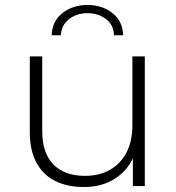

<svg xmlns="http://www.w3.org/2000/svg" viewBox="-20 -749 709 773"><path d="M318 4Q251 4 202 -20.5Q153 -45 126.5 -94.5Q100 -144 100 -217V-522H150V-221Q150 -133 195 -87Q240 -41 322 -41Q381 -41 424 -66Q467 -91 490 -136.5Q513 -182 513 -244V-522H563V0H515V-145L522 -128Q499 -67 445.5 -31.5Q392 4 318 4ZM188 -607Q190 -664 231.5 -696.5Q273 -729 332 -729Q391 -729 432.5 -696.5Q474 -664 476 -607H439Q438 -648 407 -672Q376 -696 332 -696Q289 -696 258 -672Q227 -648 225 -607Z"/></svg>

Font: Modern
Style: Regular
Weight: 300
Designer: Julieta Ulanovsky
Foundry: Julieta Ulanovsky
Version: Version 8.000